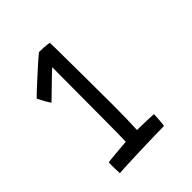

<svg xmlns="http://www.w3.org/2000/svg" viewBox="-126 -700 520 520"><g transform="rotate(-45 134.0 -440.5)"><path d="M147 -296.5Q160 -296.5 179.8 -295.8Q199.5 -295 210 -294.5Q209.5 -287.5 208.8 -273.5Q208 -259.5 206.5 -252.5Q196 -252.5 171.2 -252Q146.5 -251.5 117.8 -250.5Q89 -249.5 64.8 -248.5Q40.5 -247.5 31.5 -246.5Q31 -254.5 30.8 -267.2Q30.5 -280 31 -288.5Q38 -290 53.2 -291.2Q68.5 -292.5 83.2 -293.8Q98 -295 103 -295.5Q103.5 -303 103.8 -330.8Q104 -358.5 104.2 -396.5Q104.5 -434.5 104.5 -472.8Q104.5 -511 104.8 -540.2Q105 -569.5 105 -579Q101 -576 86.8 -562.2Q72.5 -548.5 57.2 -533.5Q42 -518.5 35.5 -512.5Q31 -519 25.2 -529.2Q19.5 -539.5 15 -548.5Q19.5 -553.5 37 -569.8Q54.5 -586 74.8 -604.2Q95 -622.5 108.5 -633.5Q116 -633.5 127.8 -632.8Q139.5 -632 147 -630.5Q147.5 -626.5 147.8 -591.2Q148 -556 148.5 -502.2Q149 -448.5 149 -388.5Q149 -363 148.5 -339.5Q148 -316 147 -296.5Z"/></g></svg>

Font: Grandstander ExtraLight
Style: Regular
Weight: 200
Designer: Tyler Finck
Foundry: Etcetera Type Co
Version: Version 1.200; ttfautohint (v1.8.3)